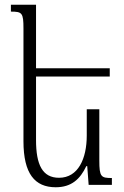

<svg xmlns="http://www.w3.org/2000/svg" viewBox="-20 -780 525 810"><path d="M399 -319H346V-208C346 -111 310 -30 229 -30C159 -30 132 -85 132 -189V-457H443V-492H132V-760H26V-731C73 -731 79 -726 79 -660V-184C79 -47 127 10 215 10C281 10 318 -24 344 -79H348L354 0H452V-29C406 -29 399 -34 399 -103Z"/></svg>

Font: Noto Serif Armenian Condensed Light
Style: Regular
Weight: 300
Width: 3
Designer: Monotype Design Team
Foundry: Monotype Imaging Inc.
Version: Version 2.008